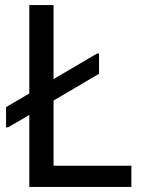

<svg xmlns="http://www.w3.org/2000/svg" viewBox="-20 -740 572 760"><path d="M192 -84V-342L372 -448V-528H364L192 -427V-720H96V-370L4 -316V-236H12L96 -285V0H500V-84Z"/></svg>

Font: Kufam Arabic Latin Roman Normal
Style: Regular
Weight: 400
Designer: Wael Morcos & Artur Schmal
Version: Version 1.200;PS 001.200;hotconv 1.0.88;makeotf.lib2.5.64775